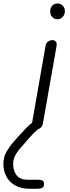

<svg xmlns="http://www.w3.org/2000/svg" viewBox="-128 -764 412 1132"><path d="M85 0Q72.5 0 64.8 -8Q57 -16 60 -33L140.5 -493.5Q143.5 -511 155.5 -519.2Q167.5 -527.5 181.5 -527.5Q193 -527.5 201 -518.8Q209 -510 205 -489.5L125 -36Q121.5 -18 109.2 -9Q97 0 85 0ZM210 -650.5Q191.5 -650.5 179.8 -664Q168 -677.5 168 -697.5Q168 -715.5 179.5 -729.5Q191 -743.5 210 -743.5Q228.5 -743.5 241.5 -730.8Q254.5 -718 254.5 -697.5Q254.5 -678 241.8 -664.2Q229 -650.5 210 -650.5ZM49.5 349Q-5.5 349 -40.5 328Q-75.5 307 -91.8 274Q-108 241 -108 205Q-108 160.5 -88.8 128.5Q-69.5 96.5 -47.5 71.5Q-36.5 58.5 -17.5 37.8Q1.5 17 21.2 -3.5Q41 -24 53.5 -34.5Q65 -43 69.2 -44Q73.5 -45 80 -45Q90 -45 97 -37.5Q104 -30 105 -20.5Q106 -11 98 -4Q70.5 19 39 55Q7.5 91 -16 119Q-27 132 -38.8 154Q-50.5 176 -50.5 204Q-50.5 241.5 -30.8 268.5Q-11 295.5 34.5 295.5H92.5Q110 295.5 120.8 299.5Q131.5 303.5 131.5 321Q131.5 339.5 120 344.2Q108.5 349 92.5 349Z"/></svg>

Font: Edu QLD Hand
Style: Regular
Weight: 400
Designer: Tina and Corey Anderson, Eben Sorkin
Foundry: Sorkin Type Co.
Version: Version 2.000